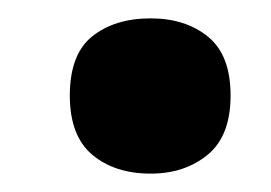

<svg xmlns="http://www.w3.org/2000/svg" viewBox="-20 -701 295 209"><path d="M56 -597Q56 -642 80.5 -661.5Q105 -681 144 -681Q182 -681 206.5 -661Q231 -641 231 -597Q231 -553 206 -532.5Q181 -512 144 -512Q105 -512 80.5 -532.5Q56 -553 56 -597Z"/></svg>

Font: Noto Sans Khmer UI ExtraCondensed
Style: Bold
Weight: 700
Width: 2
Designer: Danh Hong and the Monotype Design Team
Foundry: Monotype Imaging Inc.
Version: Version 2.002; ttfautohint (v1.8.4.7-5d5b)